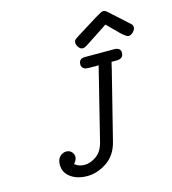

<svg xmlns="http://www.w3.org/2000/svg" viewBox="-121 -923 928 1033"><g transform="rotate(-15 343.0 -406.5)"><path d="M109.9 -85Q109.9 -115.7 126 -130.9Q142.1 -146 161.1 -146Q179.2 -146 190.7 -134Q202.1 -122.1 202.1 -106Q202.1 -88.9 185.1 -69.8Q207 -50.8 238.8 -50.8Q272 -50.8 304.9 -74Q337.9 -97.2 350.1 -146L450.2 -548.8H399.9Q377.9 -548.8 371.1 -553.2Q356 -561 356 -578.1Q356 -611.3 392.1 -610.8H551.8Q588.9 -610.8 588.9 -582Q588.9 -548.8 549.8 -548.8H522Q516.1 -521 512.2 -506.8L418 -130.9Q399.9 -59.1 346.9 -23.9Q293.9 11.2 238 11.2Q182.1 11.2 146 -15.4Q109.9 -42 109.9 -85ZM425.8 -753.9Q471.7 -781.7 504.9 -803.2Q539.1 -824.2 547.9 -824.2Q550.8 -824.2 554 -823.7Q557.1 -823.2 561.5 -820.6Q565.9 -817.9 568.8 -815.4Q571.8 -813 578.4 -806.9Q585 -800.8 590.3 -795.9Q595.7 -791 606.9 -781Q618.2 -771 627 -763.2Q670.9 -724.1 678.5 -716.1Q686 -708 686 -698.2Q686 -685.1 673.1 -672.1Q660.2 -659.2 647 -659.2Q635.7 -659.2 606 -687Q605 -689 542 -751Q433.1 -679.2 417.5 -669.2Q401.9 -659.2 393.1 -659.2Q378.9 -659.2 369.4 -672.6Q359.9 -686 359.9 -698Q359.9 -710 368.4 -717Q377 -724.1 425.8 -753.9Z"/></g></svg>

Font: CMU Typewriter Text
Style: Italic
Weight: 500
Italic angle: -14.04°
Version: Version 0.7.0